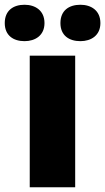

<svg xmlns="http://www.w3.org/2000/svg" viewBox="-58 -787 442 807"><path d="M-38 -690C-38 -638 -2 -614 45 -614C90 -614 129 -638 129 -690C129 -743 90 -767 45 -767C-2 -767 -38 -743 -38 -690ZM196 -690C196 -638 232 -614 280 -614C325 -614 364 -638 364 -690C364 -743 325 -767 280 -767C232 -767 196 -743 196 -690ZM258 0V-553H67V0Z"/></svg>

Font: Noto Sans Thai Looped Black
Style: Regular
Weight: 900
Designer: Sasikarn Vongin, Ben Mitchell
Foundry: The Fontpad Ltd
Version: Version 1.001